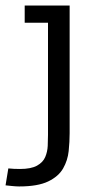

<svg xmlns="http://www.w3.org/2000/svg" viewBox="-66 -449 340 692"><path d="M185 31Q185 62 181.5 95.5Q178 129 161.5 158Q145 187 107.5 205Q70 223 3 223Q-7 223 -22 221.5Q-37 220 -46 219L-36 158Q-26 159 -16 159.5Q-6 160 6 160Q46 160 67.5 148Q89 136 97 117Q105 98 106 77Q107 56 107 37V-367H23V-429H185Z"/></svg>

Font: Podkova VF Beta
Style: Regular
Weight: 400
Designer: Ilya Yudin
Foundry: Cyreal (www.cyreal.org)
Version: Version 2.100